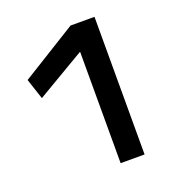

<svg xmlns="http://www.w3.org/2000/svg" viewBox="-131 -844 905 957"><g transform="rotate(-20 321.5 -365.0)"><path d="M347 0V-590H345L89 -439L53 -548L347 -730H474V0Z"/></g></svg>

Font: M PLUS 2 Thin SemiBold
Style: Regular
Weight: 600
Version: Version 1.001